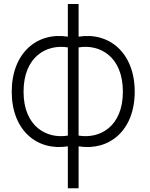

<svg xmlns="http://www.w3.org/2000/svg" viewBox="-20 -738 766 982"><path d="M382 225V10.5C540 35.5 669 -71.5 669 -269C669 -466.5 540 -575.5 382 -550.5V-717.5H327V-550.5C169 -575.5 40 -466.5 40 -269C40 -71.5 169 35.5 327 10.5V225ZM327 -44.5C220 -26.5 100.5 -89.5 100.5 -269C100.5 -449 219 -513.5 327 -495.5ZM382 -495.5C490 -513.5 608.5 -449.5 608.5 -269C608.5 -89 489 -26.5 382 -44.5Z"/></svg>

Font: Hauora Light
Style: Regular
Weight: 300
Designer: Wayne Shih
Foundry: WCYS
Version: Version 1.001;hotconv 1.0.109;makeotfexe 2.5.65596